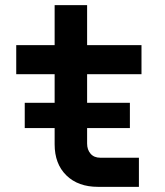

<svg xmlns="http://www.w3.org/2000/svg" viewBox="-20 -725 640 745"><path d="M76 -228V-326H192V-437H43V-550H192V-705H318V-550H529V-437H318V-326H484V-228H318V-168Q318 -144 331.5 -128.5Q345 -113 369 -113H519V0H360Q283 0 237.5 -44.5Q192 -89 192 -165V-228Z"/></svg>

Font: Tiny
Style: Bold
Weight: 700
Monospace: yes
Designer: Philipp Nurullin, Konstantin Bulenkov
Foundry: JetBrains
Version: Version 2.251; ttfautohint (v1.8.4.7-5d5b)